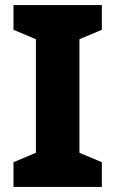

<svg xmlns="http://www.w3.org/2000/svg" viewBox="-20 -734 453 754"><path d="M380 0H33V-97L121 -134V-580L33 -617V-714H380V-617L292 -580V-134L380 -97Z"/></svg>

Font: Noto Sans Devanagari ExtraBold
Style: Regular
Weight: 800
Version: Version 2.003